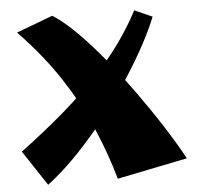

<svg xmlns="http://www.w3.org/2000/svg" viewBox="-54 -823 929 898"><g transform="rotate(-5 410.0 -374.0)"><path d="M136 19 27 -146Q143 -233 234 -311.5Q325 -390 395 -464.5Q465 -539 517 -611.5Q569 -684 608 -759L691 -722Q672 -672 634 -600.5Q596 -529 542.5 -446Q489 -363 424 -278.5Q359 -194 286 -117Q213 -40 136 19ZM463 19Q429 -102 376.5 -223.5Q324 -345 245.5 -465Q167 -585 53 -703L224 -767Q276 -734 337 -673Q398 -612 462 -533.5Q526 -455 587.5 -369.5Q649 -284 702 -201Q755 -118 793 -48Z"/></g></svg>

Font: Marhey
Style: Bold
Weight: 700
Designer: Nur Syamsi & Bustanul Arifin
Foundry: Namelatype
Version: Version 1.000